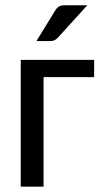

<svg xmlns="http://www.w3.org/2000/svg" viewBox="-20 -703 386 723"><path d="M58.1 0ZM334.5 -477.5V-412.6H144V0H58.1V-477.5ZM308.6 -683.1 198.2 -561.5Q191.4 -554.2 184.8 -551.3Q178.2 -548.3 168.5 -548.3H117.2L187 -662.1Q193.4 -672.9 201.2 -678Q209 -683.1 224.6 -683.1Z"/></svg>

Font: Carlito
Style: Regular
Weight: 400
Designer: Lukasz Dziedzic
Foundry: tyPoland Lukasz Dziedzic
Version: Version 1.103; Beta1; all basic design good, some composites